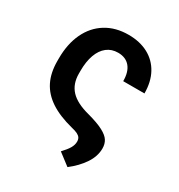

<svg xmlns="http://www.w3.org/2000/svg" viewBox="-174 -672 909 973"><g transform="rotate(30 281.0 -185.0)"><path d="M514.2 -335.2H389.9Q389.9 -389.6 365.4 -418.5Q340.9 -447.4 296.2 -447.4Q258.5 -447.4 231.5 -426.3Q204.5 -405.2 190.3 -365.8Q176.1 -326.3 176.1 -272V-256.4Q176.1 -196 210.8 -158.9Q245.4 -121.8 321 -102.3Q380.3 -86.3 412.6 -69.2Q445 -52.2 457.2 -32.8Q469.5 -13.5 469.5 12.8Q469.5 58.9 440.3 102.5Q411.2 146 362.9 183.2L294 130.7Q319.2 104 330.1 84.9Q340.9 65.7 340.9 47.6Q340.9 34.1 335.4 25.4Q329.9 16.7 317.1 10.3Q304.3 3.9 281.2 -1.4Q201.3 -21.7 150.2 -55.6Q99.1 -89.5 74.4 -138.8Q49.7 -188.2 49.7 -256.4V-272Q49.7 -356.9 79.7 -420.3Q109.7 -483.7 165.5 -518.1Q221.2 -552.6 296.9 -552.6Q362.9 -552.6 411.9 -526.5Q460.9 -500.4 487.6 -451.3Q514.2 -402.3 514.2 -335.2Z"/></g></svg>

Font: Riot Sans
Style: Bold
Weight: 600
Designer: Rasmus Andersson
Foundry: rsms
Version: Version 4.001